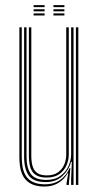

<svg xmlns="http://www.w3.org/2000/svg" viewBox="-20 -704 376 731"><path d="M150.2 6.2Q125.8 6.2 108.6 0.1Q91.5 -6 80.8 -16.8Q70 -27.5 64 -41.8Q58 -56 55.9 -72.4Q53.8 -88.8 53.8 -106V-600H62.8V-107.2Q62.8 -86.8 66.1 -67.8Q69.5 -48.8 78.9 -34Q88.2 -19.2 106 -10.8Q123.8 -2.2 152.2 -2.2Q184.5 -2.2 208.5 -18.6Q232.5 -35 245 -64.2H248L242.5 -9.2V0H233.2V-5.2L239.8 -45H237.8Q225 -21.2 202.2 -7.5Q179.5 6.2 150.2 6.2ZM269 0V-600H278.2V0ZM157.8 -28Q136.5 -28 123.1 -34.2Q109.8 -40.5 102.6 -51.6Q95.5 -62.8 92.8 -77.6Q90 -92.5 90 -109.5V-600H99.2V-110Q99.2 -88.5 103.9 -71.9Q108.5 -55.2 121.2 -45.8Q134 -36.2 158.8 -36.2Q184.5 -36.2 200.8 -47.9Q217 -59.5 224.6 -77.5Q232.2 -95.5 232.2 -114.5V-600H241.8V-114.8Q241.8 -94.2 233 -74.1Q224.2 -54 205.8 -41Q187.2 -28 157.8 -28ZM154 -10.8Q107.8 -10.8 89.8 -35.2Q71.8 -59.8 71.8 -107.5V-600H81V-108.2Q81 -65 97.1 -42Q113.2 -19 156.5 -19Q189 -19 209.9 -34.2Q230.8 -49.5 240.8 -71.9Q250.8 -94.2 250.8 -115.5V-600H260V0H250.8V-22.2L253.5 -87.8H250.5Q242.2 -56.5 217.4 -33.5Q192.5 -10.5 154 -10.8ZM183.5 -676.8V-684.5H225.2V-676.8ZM108 -645V-653H149.8V-645ZM108 -660.8V-668.8H149.8V-660.8ZM108 -676.8V-684.5H149.8V-676.8ZM183.5 -645V-653H225.2V-645ZM183.5 -660.8V-668.8H225.2V-660.8Z"/></svg>

Font: Big Shoulders Inline Display Thin Light
Style: Regular
Weight: 300
Version: Version 2.002